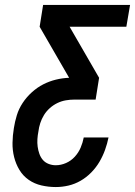

<svg xmlns="http://www.w3.org/2000/svg" viewBox="-20 -755 545 775"><path d="M205 0Q176 0 147.5 -6.5Q119 -13 96 -29Q73 -45 58.5 -69Q44 -93 37 -121Q30 -149 30.5 -178.5Q31 -208 36 -238Q40 -264 48 -290Q56 -316 71.5 -339.5Q87 -363 108.5 -382.5Q130 -402 154.5 -414.5Q179 -427 205.5 -433.5Q232 -440 259 -441L140 -647L154 -735H505L490 -647H261L380 -441L366 -353H280Q263 -353 245.5 -350Q228 -347 211.5 -339Q195 -331 181 -318.5Q167 -306 157.5 -290.5Q148 -275 142.5 -258Q137 -241 135 -224Q132 -209 131 -193.5Q130 -178 132 -163Q134 -148 139 -134Q144 -120 153 -109.5Q162 -99 176 -93.5Q190 -88 205 -88Q226 -88 246.5 -97Q267 -106 282 -122.5Q297 -139 305.5 -159Q314 -179 318 -200H418Q413 -175 404 -150Q395 -125 381.5 -102Q368 -79 348.5 -59Q329 -39 305.5 -25.5Q282 -12 256.5 -6Q231 0 205 0Z"/></svg>

Font: Iosevka Curly Semibold Oblique
Style: Regular
Weight: 600
Italic angle: -9°
Monospace: yes
Designer: Belleve Invis
Foundry: Belleve Invis
Version: Version 11.1.0; ttfautohint (v1.8.3)